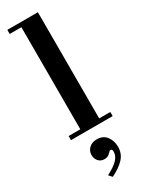

<svg xmlns="http://www.w3.org/2000/svg" viewBox="-273 -789 863 1137"><g transform="rotate(-30 159.0 -221.0)"><path d="M98 -15V-738H227V-15ZM18 0V-28H303V0ZM18 -726V-754H227V-726ZM124 312 104 290Q158 262 180.5 237.5Q203 213 203 185Q203 174 199 170.5Q195 167 191 167Q186 167 179.5 174.5Q173 182 162.5 189.5Q152 197 134 197Q109 197 94 179.5Q79 162 79 138Q79 110 99 91Q119 72 152 72Q195 72 217.5 102Q240 132 240 173Q240 219 210.5 251.5Q181 284 124 312Z"/></g></svg>

Font: Libre Bodoni SemiBold
Style: Regular
Weight: 600
Designer: Pablo Impallari, Rodrigo Fuenzalida
Foundry: Impallari Type
Version: Version 2.005;gftools[0.9.23]